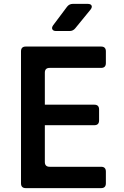

<svg xmlns="http://www.w3.org/2000/svg" viewBox="-20 -970 640 990"><path d="M113 0Q88.3 0 88.3 -24.7V-705.3Q88.3 -730 113 -730H501.2Q525.9 -730 525.9 -705.3V-644.6Q525.9 -619.9 501.2 -619.9H235.9Q211.2 -619.9 211.2 -595.2V-430.2H466.2Q490.9 -430.2 490.9 -405.5V-349.1Q490.9 -324.4 466.2 -324.4H211.2V-134.8Q211.2 -110.1 235.9 -110.1H501.2Q525.9 -110.1 525.9 -85.4V-24.7Q525.9 0 501.2 0ZM269.5 -810Q254.6 -810 250 -818.8Q245.4 -827.5 254.2 -839.9L325.6 -935.1Q336.9 -950 355.4 -950H432.2Q448.1 -950 452.2 -941.2Q456.3 -932.5 446.5 -920.1L368.2 -824.3Q356.9 -810 338.4 -810Z"/></svg>

Font: Pitagon Sans Mono
Style: Regular
Weight: 400
Monospace: yes
Designer: Travis Tran
Foundry: Pitagon
Version: Version 1.001;gftools[0.9.26]